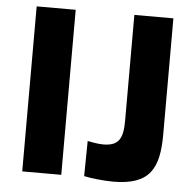

<svg xmlns="http://www.w3.org/2000/svg" viewBox="-52 -775 841 838"><g transform="rotate(5 368.5 -356.5)"><path d="M75 -723V0H246V-723ZM674 -215V-723H503V-259C503 -182 485 -148 417 -148C391 -148 366 -154 348 -157L346 -3C373 3 430 10 474 10C636 10 674 -66 674 -215Z"/></g></svg>

Font: United Sans ExtraBold
Style: Regular
Weight: 800
Designer: Pablo Impallari, Rodrigo Fuenzalida (Modified by Dan O. Williams)
Version: Version 1.000;PS 001.000;hotconv 1.0.88;makeotf.lib2.5.64775